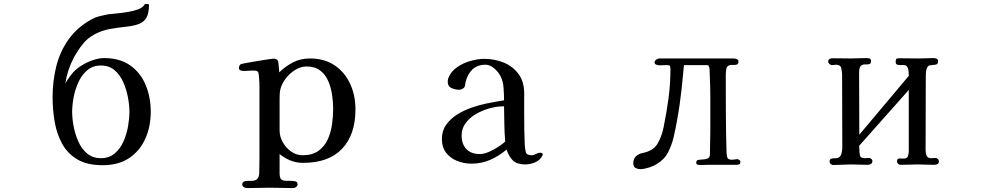

<svg xmlns="http://www.w3.org/2000/svg" viewBox="-20 -841 5040 982"><path d="M642 -269Q642 -302 634.5 -342.5Q627 -383 610.5 -420.5Q594 -458 566 -482Q538 -506 496 -506Q455 -506 426.5 -482Q398 -458 381 -420.5Q364 -383 356.5 -342.5Q349 -302 349 -269Q349 -236 356.5 -195.5Q364 -155 380.5 -117.5Q397 -80 425.5 -56Q454 -32 496 -32Q538 -32 566.5 -56Q595 -80 611.5 -117.5Q628 -155 635 -195.5Q642 -236 642 -269ZM751 -269Q751 -193 723 -131Q695 -69 640.5 -32.5Q586 4 505 4Q426 4 376 -25.5Q326 -55 298.5 -104.5Q271 -154 260 -216Q249 -278 249 -344Q249 -425 267.5 -500.5Q286 -576 330 -638.5Q374 -701 448 -742Q468 -753 490 -758.5Q512 -764 534 -768Q551 -770 578.5 -772.5Q606 -775 635.5 -780Q665 -785 688.5 -794Q712 -803 720 -819L724 -821H730Q732 -821 737 -820.5Q742 -820 742 -816Q742 -773 728.5 -750Q715 -727 688 -717.5Q661 -708 622 -704Q582 -700 541 -692.5Q500 -685 463 -665Q427 -646 402 -614Q377 -582 358 -547Q325 -485 314 -414Q333 -447 356 -473Q374 -492 400.5 -508Q427 -524 457 -534Q487 -544 512 -544Q593 -544 646 -506.5Q699 -469 725 -406.5Q751 -344 751 -269Z M1684 -284Q1684 -318 1678.5 -355.5Q1673 -393 1659 -426Q1645 -459 1618 -480Q1591 -501 1548 -501Q1518 -501 1489 -483Q1460 -465 1439.5 -437Q1419 -409 1413 -380Q1411 -369 1410.5 -356.5Q1410 -344 1410 -332Q1410 -292 1410 -253Q1410 -214 1410 -174Q1410 -143 1426 -114Q1442 -85 1469 -66Q1496 -47 1528 -47Q1577 -47 1608 -69Q1639 -91 1655.5 -126.5Q1672 -162 1678 -203.5Q1684 -245 1684 -284ZM1798 -282Q1798 -152 1729.5 -80Q1661 -8 1530 -8Q1496 -8 1466 -20Q1436 -32 1410 -53V44Q1410 67 1417.5 75Q1425 83 1438.5 83.5Q1452 84 1469 84Q1480 84 1491 86.5Q1502 89 1502 103Q1502 110 1494.5 115.5Q1487 121 1480 121Q1450 121 1420.5 120Q1391 119 1361 119Q1331 119 1301 120Q1271 121 1241 121Q1234 121 1226.5 115.5Q1219 110 1219 103Q1219 91 1227.5 87.5Q1236 84 1247.5 84Q1259 84 1266 84Q1288 84 1297 73Q1306 62 1306 41Q1306 22 1306.5 4Q1307 -14 1307 -33V-346Q1307 -371 1307 -395.5Q1307 -420 1305 -444Q1304 -452 1303 -462.5Q1302 -473 1295 -477Q1291 -480 1282.5 -480Q1274 -480 1269 -480Q1259 -480 1248 -479Q1237 -478 1226 -478Q1219 -478 1210.5 -481Q1202 -484 1202 -493Q1202 -506 1212 -513Q1213 -514 1229 -517Q1245 -520 1268.5 -524Q1292 -528 1316 -532Q1340 -536 1357.5 -538.5Q1375 -541 1379 -541Q1386 -541 1391.5 -539Q1397 -537 1401 -531Q1403 -529 1404.5 -515.5Q1406 -502 1407 -488.5Q1408 -475 1408 -471Q1441 -503 1479.5 -522.5Q1518 -542 1565 -542Q1640 -542 1692 -506.5Q1744 -471 1771 -412Q1798 -353 1798 -282Z M2564 -117Q2560 -162 2559.5 -207Q2559 -252 2558 -297H2551Q2520 -297 2484 -287Q2448 -277 2415.5 -258.5Q2383 -240 2362 -212Q2341 -184 2341 -148Q2341 -104 2365.5 -78.5Q2390 -53 2434 -53Q2454 -53 2479 -63.5Q2504 -74 2527 -89Q2550 -104 2564 -117ZM2756 -53Q2756 -49 2755 -47Q2743 -22 2717.5 -11Q2692 0 2666 0Q2625 0 2604 -19.5Q2583 -39 2571 -76Q2532 -43 2487.5 -23.5Q2443 -4 2391 -4Q2353 -4 2318 -18Q2283 -32 2261.5 -60Q2240 -88 2240 -130Q2240 -172 2262 -203Q2284 -234 2318.5 -255.5Q2353 -277 2392 -290.5Q2431 -304 2465 -311Q2488 -316 2511.5 -320Q2535 -324 2558 -328Q2558 -356 2555.5 -392Q2553 -428 2539 -453Q2529 -473 2507.5 -491.5Q2486 -510 2463 -510Q2421 -510 2395.5 -485Q2370 -460 2361 -420Q2360 -416 2359.5 -410Q2359 -404 2357 -399Q2355 -392 2346 -387Q2337 -382 2329 -382Q2309 -382 2289.5 -390.5Q2270 -399 2270 -423Q2270 -435 2274 -444Q2287 -476 2318 -497.5Q2349 -519 2387 -529.5Q2425 -540 2456 -540Q2511 -540 2557.5 -520.5Q2604 -501 2632.5 -462Q2661 -423 2661 -363Q2661 -336 2661 -308.5Q2661 -281 2661 -254Q2661 -215 2661.5 -176.5Q2662 -138 2664 -100Q2665 -81 2669 -64Q2673 -47 2699 -47Q2710 -47 2721.5 -53.5Q2733 -60 2745 -60Q2747 -60 2751.5 -58Q2756 -56 2756 -53Z M3767 -14Q3767 -2 3759.5 0Q3752 2 3743 2H3602Q3592 2 3582.5 2.5Q3573 3 3563 3Q3556 3 3548.5 1.5Q3541 0 3541 -10Q3541 -21 3551.5 -23Q3562 -25 3576 -25.5Q3590 -26 3600.5 -31Q3611 -36 3611 -53Q3611 -82 3612 -110.5Q3613 -139 3613 -167V-315Q3613 -321 3613 -340.5Q3613 -360 3612.5 -385.5Q3612 -411 3611 -435.5Q3610 -460 3609.5 -476.5Q3609 -493 3608 -495Q3606 -501 3604 -504.5Q3602 -508 3594 -508H3478Q3477 -497 3476 -486Q3475 -475 3474 -464Q3467 -383 3455.5 -302.5Q3444 -222 3426 -142Q3416 -99 3397 -62Q3378 -25 3339 -2Q3324 8 3299 16Q3274 24 3256 24Q3241 24 3230 17.5Q3219 11 3219 -5Q3219 -29 3233 -42Q3247 -55 3269 -59Q3322 -70 3343 -106Q3364 -142 3374 -190Q3389 -263 3399 -337Q3409 -411 3409 -486Q3409 -500 3406.5 -504Q3404 -508 3389 -508Q3381 -508 3372 -507.5Q3363 -507 3354 -507Q3347 -507 3337.5 -510Q3328 -513 3328 -522Q3328 -530 3336.5 -536Q3345 -542 3352 -542H3732Q3740 -542 3748.5 -538.5Q3757 -535 3757 -525Q3757 -513 3747.5 -510.5Q3738 -508 3727 -509Q3716 -510 3710 -507Q3697 -503 3694.5 -486.5Q3692 -470 3692 -458Q3692 -358 3692.5 -258.5Q3693 -159 3696 -59Q3697 -41 3701.5 -32.5Q3706 -24 3725 -24Q3731 -24 3737.5 -25.5Q3744 -27 3750 -27Q3755 -27 3761 -23Q3767 -19 3767 -14Z M4782 -17Q4782 -5 4774.5 -1.5Q4767 2 4757 2Q4736 2 4715.5 1Q4695 0 4675 0Q4653 0 4630.5 1Q4608 2 4586 2Q4579 2 4573.5 -3Q4568 -8 4568 -15Q4568 -31 4580 -30.5Q4592 -30 4602 -30Q4619 -30 4623.5 -41.5Q4628 -53 4628 -67V-381L4374 -95L4375 -82Q4375 -67 4377.5 -49.5Q4380 -32 4402 -32Q4408 -32 4413.5 -32.5Q4419 -33 4426 -33Q4431 -33 4436.5 -28.5Q4442 -24 4442 -18Q4442 -7 4434.5 -2.5Q4427 2 4417 2Q4395 2 4374 1Q4353 0 4331 0Q4309 0 4286.5 1.5Q4264 3 4242 3Q4235 3 4229 -2Q4223 -7 4223 -14Q4223 -27 4231.5 -29.5Q4240 -32 4251 -31.5Q4262 -31 4269 -35Q4281 -42 4284.5 -58Q4288 -74 4288 -87Q4288 -179 4287.5 -271.5Q4287 -364 4287 -456Q4287 -473 4283 -491.5Q4279 -510 4256 -510Q4251 -510 4245.5 -509Q4240 -508 4235 -508Q4229 -508 4222.5 -513.5Q4216 -519 4216 -525Q4216 -536 4223 -539.5Q4230 -543 4239 -543Q4262 -543 4285.5 -542.5Q4309 -542 4332 -542Q4352 -542 4371.5 -543Q4391 -544 4410 -544Q4418 -544 4426.5 -542Q4435 -540 4435 -530Q4435 -515 4426 -513Q4417 -511 4404.5 -511.5Q4392 -512 4383 -504.5Q4374 -497 4374 -469L4375 -152L4628 -453Q4628 -463 4627 -475.5Q4626 -488 4621 -498Q4616 -508 4603 -508Q4599 -509 4594.5 -508.5Q4590 -508 4586 -508Q4576 -508 4568.5 -510.5Q4561 -513 4561 -525Q4561 -528 4561.5 -531.5Q4562 -535 4563 -538Q4565 -542 4572 -542.5Q4579 -543 4582 -543Q4607 -543 4632 -542.5Q4657 -542 4682 -542Q4700 -542 4718 -543Q4736 -544 4754 -544Q4762 -544 4770 -541Q4778 -538 4778 -528Q4778 -511 4763 -510Q4748 -509 4737 -507Q4727 -506 4722 -495.5Q4717 -485 4716 -472.5Q4715 -460 4715 -451L4714 -73Q4714 -58 4719 -45Q4724 -32 4743 -32Q4748 -32 4754 -32.5Q4760 -33 4766 -33Q4771 -33 4776.5 -28Q4782 -23 4782 -17Z"/></svg>

Font: Kaisei Opti Medium
Style: Regular
Weight: 500
Designer: Font-Kai, 金井和夫
Foundry: KAZUO KANAI
Version: Version 5.003